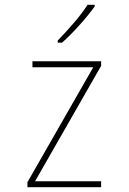

<svg xmlns="http://www.w3.org/2000/svg" viewBox="-20 -785 540 805"><path d="M95 0V-21L371 -503H116V-528H404V-509L127 -25H404V0ZM222 -615Q256 -650 290 -689.5Q324 -729 347 -765H377V-758Q352 -723 313.5 -680Q275 -637 240 -606H222Z"/></svg>

Font: Noto Sans Mono ExtraCondensed Thin
Style: Regular
Weight: 100
Width: 2
Designer: Monotype Design Team
Foundry: Monotype Imaging Inc.
Version: Version 2.014; ttfautohint (v1.8.4.7-5d5b)